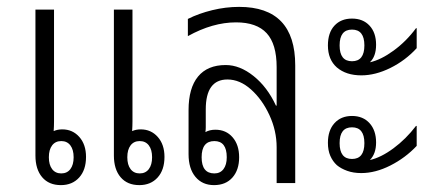

<svg xmlns="http://www.w3.org/2000/svg" viewBox="-20 -532 1253 558"><path d="M157 6Q122 6 102.5 -17Q83 -40 83 -80V-504H137V-179Q137 -166 136 -151Q147 -156 161 -156Q191 -156 210.5 -134Q230 -112 230 -76Q230 -38 210 -16Q190 6 157 6ZM158 -28Q175 -28 184.5 -40.5Q194 -53 194 -75Q194 -97 184.5 -109.5Q175 -122 158 -122Q141 -122 131.5 -109.5Q122 -97 122 -75Q122 -53 131.5 -40.5Q141 -28 158 -28ZM385 6Q350 6 330.5 -17Q311 -40 311 -80V-504H365V-179Q365 -166 364 -151Q375 -156 389 -156Q419 -156 438.5 -134Q458 -112 458 -76Q458 -38 438 -16Q418 6 385 6ZM386 -28Q403 -28 412.5 -40.5Q422 -53 422 -75Q422 -97 412.5 -109.5Q403 -122 386 -122Q369 -122 359.5 -109.5Q350 -97 350 -75Q350 -53 359.5 -40.5Q369 -28 386 -28Z M602 6Q568 6 548 -18Q528 -42 528 -84V-212Q528 -276 555.5 -309.5Q583 -343 636 -343Q677 -343 717 -311Q757 -279 782 -225H784V-337Q784 -404 755 -435.5Q726 -467 666 -467Q598 -467 526 -427V-477Q558 -493 597 -502.5Q636 -512 675 -512Q838 -512 838 -342V0H784V-104Q784 -152 763 -197.5Q742 -243 709.5 -272Q677 -301 641 -301Q578 -301 578 -214V-162Q578 -155 577 -148Q589 -155 606 -155Q637 -155 656 -133Q675 -111 675 -75Q675 -38 655.5 -16Q636 6 602 6ZM603 -28Q620 -28 629.5 -40.5Q639 -53 639 -75Q639 -122 603 -122Q566 -122 566 -75Q566 -28 603 -28Z M1030 -313Q986 -313 959 -336Q933 -359 933 -400Q933 -437 952 -457.5Q971 -478 1003 -478Q1035 -478 1054 -457.5Q1073 -437 1073 -402Q1073 -368 1055 -351Q1087 -358 1124 -385Q1161 -412 1189 -450H1191V-392Q1158 -356 1114.5 -334.5Q1071 -313 1030 -313ZM1003 -354Q1039 -354 1039 -400Q1039 -446 1003 -446Q967 -446 967 -400Q967 -354 1003 -354ZM1030 -29Q1007 -29 989 -35.5Q971 -42 959 -52Q947 -63 940 -79Q933 -95 933 -117Q933 -153 952 -174Q971 -195 1003 -195Q1035 -195 1054 -174Q1073 -153 1073 -118Q1073 -85 1055 -67Q1087 -74 1123.5 -101Q1160 -128 1189 -166H1191V-108Q1158 -73 1114.5 -51Q1071 -29 1030 -29ZM1003 -70Q1039 -70 1039 -116Q1039 -162 1003 -162Q967 -162 967 -116Q967 -70 1003 -70Z"/></svg>

Font: Noto Sans Thai Looped UI Narrow Light
Style: Regular
Weight: 300
Width: 4
Designer: Cadson Demak Team
Foundry: Cadson Demak Co., Ltd.
Version: Version 1.000